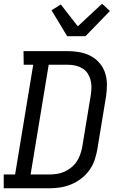

<svg xmlns="http://www.w3.org/2000/svg" viewBox="-30 -1009 650 1029"><path d="M-10 0V-74H51L148 -662H97L96 -735H334Q367 -735 398.5 -729Q430 -723 457 -708.5Q484 -694 504 -670.5Q524 -647 533.5 -617.5Q543 -588 543 -555.5Q543 -523 538 -490L491 -205Q486 -177 476 -148.5Q466 -120 447.5 -95Q429 -70 404 -51Q379 -32 350.5 -20.5Q322 -9 293 -4.5Q264 0 236 0ZM134 -74H236Q255 -74 275 -77Q295 -80 314.5 -88.5Q334 -97 351 -110.5Q368 -124 380 -141.5Q392 -159 399 -178.5Q406 -198 410 -217L457 -502Q460 -523 460 -543.5Q460 -564 454.5 -583Q449 -602 438.5 -617.5Q428 -633 411 -643Q394 -653 374.5 -657.5Q355 -662 334 -662H231ZM330 -815 246 -954 296 -985 387 -868 517 -989 559 -950 428 -815Z"/></svg>

Font: Iosevka Plex Etoile
Style: Italic
Weight: 400
Italic angle: -9°
Designer: Belleve Invis
Foundry: Belleve Invis
Version: Version 25.1.1; ttfautohint (v1.8.4)